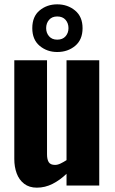

<svg xmlns="http://www.w3.org/2000/svg" viewBox="-20 -856 530 886"><path d="M150 10Q115 10 91.5 -8Q68 -26 57 -56Q46 -86 46 -122V-578H197V-144Q197 -120 205 -107.5Q213 -95 234 -95Q246 -95 259.5 -101.5Q273 -108 287 -117V-578H438V0H287V-54Q257 -25 222.5 -7.5Q188 10 150 10ZM244 -616Q197 -616 163 -644.5Q129 -673 129 -726Q129 -780 163 -808Q197 -836 244 -836Q292 -836 326.5 -807.5Q361 -779 361 -726Q361 -673 327 -644.5Q293 -616 244 -616ZM244 -673Q269 -673 282.5 -688.5Q296 -704 296 -726Q296 -749 282.5 -764.5Q269 -780 244 -780Q220 -780 206.5 -764.5Q193 -749 193 -726Q193 -704 206.5 -688.5Q220 -673 244 -673Z"/></svg>

Font: Oswald SemiBold
Style: Regular
Weight: 600
Designer: Vernon Adams
Foundry: Vernon Adams
Version: Version 4.100; ttfautohint (v1.8.1.43-b0c9)